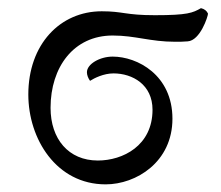

<svg xmlns="http://www.w3.org/2000/svg" viewBox="-20 -455 552 480"><path d="M361.3 -180.7C361.3 -90.8 287.1 -53.7 224.6 -53.7C151.4 -53.7 106.4 -107.4 106.4 -185.5C106.4 -287.1 164.1 -366.2 261.7 -366.2C318.4 -366.2 355.5 -350.6 418 -350.6C427.7 -350.6 438.5 -350.6 449.2 -351.6C480.5 -353.5 500 -414.1 500 -420.9C497.1 -427.7 491.2 -432.6 482.4 -434.6C461.9 -422.9 449.2 -417 367.2 -417C293 -417 288.1 -426.8 234.4 -426.8C129.9 -426.8 50.8 -343.8 50.8 -218.8C50.8 -107.4 121.1 5.9 244.1 5.9C320.3 5.9 411.1 -49.8 411.1 -158.2C411.1 -267.6 323.2 -313.5 261.7 -313.5C229.5 -313.5 197.3 -294.9 197.3 -274.4C197.3 -267.6 200.2 -259.8 205.1 -252.9C215.8 -259.8 239.3 -271.5 263.7 -271.5C311.5 -271.5 361.3 -243.2 361.3 -180.7Z"/></svg>

Font: Crimson
Style: Roman
Weight: 400
Version: Version 0.2